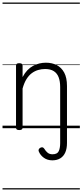

<svg xmlns="http://www.w3.org/2000/svg" viewBox="-20 -1016 653 1522"><path d="M511 118Q511 162 497.5 192.5Q484 223 458 239Q432 255 395 255Q356 255 328 235Q300 215 288 186Q284 178 286.5 170Q289 162 298 156Q310 150 317.5 152Q325 154 331 163Q343 183 358 195Q373 207 396 207Q434 207 445.5 182.5Q457 158 457 118V-326Q457 -371 445 -403Q433 -435 406.5 -452Q380 -469 337 -469Q309 -469 282 -461Q255 -453 231.5 -435.5Q208 -418 189.5 -388Q171 -358 159 -314V-4Q159 6 152.5 10.5Q146 15 132 15Q119 15 113 10.5Q107 6 107 -4V-496Q107 -506 113 -510.5Q119 -515 132 -515Q146 -515 152.5 -510.5Q159 -506 159 -496V-405Q176 -437 197 -459Q218 -481 242.5 -494Q267 -507 292.5 -513Q318 -519 344 -519Q392 -519 429.5 -500Q467 -481 489 -440.5Q511 -400 511 -334ZM0 476H613V486H0ZM0 -20H613V0H0ZM0 -505H613V-500H0ZM0 -996H613V-986H0Z"/></svg>

Font: Playwrite PL Guides
Style: Regular
Weight: 400
Designer: Veronika Burian, José Scaglione
Foundry: TypeTogether
Version: Version 1.003